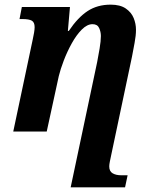

<svg xmlns="http://www.w3.org/2000/svg" viewBox="-20 -566 652 826"><path d="M37 0 121 -397Q124 -410 126.5 -425Q129 -440 129 -449Q129 -470 117 -477Q105 -484 76 -484H64L74 -536H281L272 -433H276Q315 -491 357 -518.5Q399 -546 456 -546Q497 -546 521 -529.5Q545 -513 555 -488.5Q565 -464 565 -438Q565 -413 559 -381.5Q553 -350 548 -323L458 103Q455 117 452.5 129.5Q450 142 450 150Q450 171 464.5 179.5Q479 188 501 188H529L518 240H284L398 -299Q403 -324 408.5 -357Q414 -390 414 -411Q414 -429 406.5 -445.5Q399 -462 378 -462Q355 -462 332 -439Q309 -416 289 -380Q269 -344 254.5 -306Q240 -268 233 -239L181 0Z"/></svg>

Font: Noto Serif SemiCondensed
Style: Bold Italic
Weight: 700
Width: 4
Italic angle: -12°
Designer: Monotype Design Team
Foundry: Monotype Imaging Inc.
Version: Version 2.014